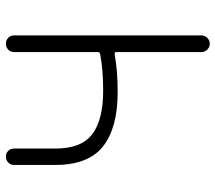

<svg xmlns="http://www.w3.org/2000/svg" viewBox="-62 -708 769 686"><g transform="rotate(-90 323.0 -364.5)"><path d="M480.5 -30.3V-334Q480.5 -340.8 472.7 -339.8Q414.1 -329.1 336.9 -329.1Q210 -329.1 143.6 -381.3Q77.1 -433.6 77.1 -552.7V-699.2Q77.1 -711.9 85.9 -720.2Q94.7 -728.5 106.9 -728.5Q119.1 -728.5 127.4 -720.2Q135.7 -711.9 135.7 -699.2V-552.7Q135.7 -458 187.5 -419.4Q239.3 -380.9 342.8 -380.9Q418 -380.9 472.7 -391.6Q480.5 -392.6 480.5 -400.4V-699.2Q480.5 -711.9 489.3 -720.2Q498 -728.5 510.3 -728.5Q522.5 -728.5 531.2 -720.2Q540 -711.9 540 -699.2V-30.3Q540 -17.6 531.2 -8.8Q522.5 0 510.3 0Q498 0 489.3 -8.8Q480.5 -17.6 480.5 -30.3Z"/></g></svg>

Font: irohamaru Light
Style: Regular
Weight: 200
Designer: [Source Han Sans]
Ryoko NISHIZUKA  (kana & ideographs); Paul D. Hunt (Latin, Greek & Cyrillic); Wenlong ZHANG  (bopomofo
Version: Version 1.01